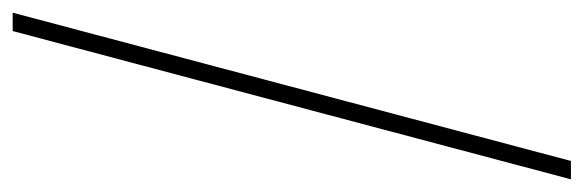

<svg xmlns="http://www.w3.org/2000/svg" viewBox="-329 -471 921 303"><g transform="rotate(-90 131.5 -319.5)"><path d="M0 121H29L263 -760H234Z"/></g></svg>

Font: Noto Serif Tamil SemiCondensed Thin
Style: Regular
Weight: 100
Width: 4
Designer: Indian Type Foundry, Tom Grace, and the Monotype Design Team
Foundry: Monotype Imaging Inc.
Version: Version 2.004